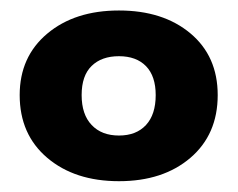

<svg xmlns="http://www.w3.org/2000/svg" viewBox="-20 -750 442 357"><path d="M16.6 -573.2Q16.6 -644.5 67.9 -687.5Q119.1 -730.5 201.2 -730.5Q283.2 -730.5 334 -688Q384.8 -645.5 384.8 -573.2Q384.8 -500 334 -456.5Q283.2 -413.1 201.2 -413.1Q119.1 -413.1 67.9 -456.5Q16.6 -500 16.6 -573.2ZM201.2 -498Q233.4 -498 251.5 -517.6Q269.5 -537.1 269.5 -573.2Q269.5 -608.4 251.5 -627Q233.4 -645.5 201.2 -645.5Q168.9 -645.5 150.4 -627.4Q131.8 -609.4 131.8 -573.2Q131.8 -537.1 150.4 -517.6Q168.9 -498 201.2 -498Z"/></svg>

Font: Min Sans Black
Style: Regular
Weight: 900
Designer: Jinseong-Kim, NotoSansCJK, Nunito
Foundry: Jinseong-Kim
Version: Version 1.000